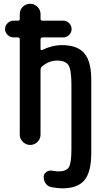

<svg xmlns="http://www.w3.org/2000/svg" viewBox="-20 -770 540 1020"><path d="M51.8 -571.3Q34.2 -571.3 20.5 -584.5Q6.8 -597.7 6.8 -615.7Q6.8 -633.8 20.5 -647Q34.2 -660.2 51.8 -660.2H76.2Q85 -660.2 85 -668.9V-695.3Q85 -718.8 101.6 -734.4Q118.2 -750 140.1 -750Q162.1 -750 178.7 -733.9Q195.3 -717.8 195.3 -695.3V-670.9Q195.3 -660.2 205.1 -660.2H316.4Q334 -660.2 347.2 -647Q360.4 -633.8 360.4 -615.7Q360.4 -597.7 347.2 -584.5Q334 -571.3 316.4 -571.3H206.1Q195.3 -571.3 195.3 -559.6V-510.7Q195.3 -501 205.1 -504.9Q256.8 -530.3 309.6 -530.3Q390.6 -530.3 427.7 -487.3Q464.8 -444.3 464.8 -346.7V43Q464.8 143.6 428.7 187Q392.6 230.5 311.5 230.5Q286.1 230.5 254.9 224.6Q236.3 221.7 224.1 206.5Q211.9 191.4 211.9 169.9Q211.9 154.3 225.6 144Q239.3 133.8 255.9 136.7Q282.2 140.6 290 140.6Q332 140.6 345.7 118.7Q359.4 96.7 359.4 23.4V-320.3Q359.4 -399.4 343.8 -423.8Q328.1 -448.2 283.2 -448.2Q239.3 -448.2 202.1 -416Q195.3 -409.2 195.3 -397.5V-54.7Q195.3 -31.2 178.7 -15.6Q162.1 0 140.1 0Q118.2 0 101.6 -16.1Q85 -32.2 85 -54.7V-561.5Q85 -570.3 76.2 -571.3Z"/></svg>

Font: Rounded-X Mgen+ 1mn medium
Style: Regular
Weight: 500
Designer: [Source Han Sans]
Ryoko NISHIZUKA  (kana & ideographs); Paul D. Hunt (Latin, Greek & Cyrillic); Wenlong ZHANG  (bopomofo
Version: Version 1.059.20150602